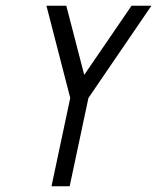

<svg xmlns="http://www.w3.org/2000/svg" viewBox="-20 -650 548 670"><path d="M211.4 -629.9 273.9 -388.7 439 -629.9H508.3L288.6 -308.1L223.1 0H159.7L225.1 -308.1L142.1 -629.9Z"/></svg>

Font: Fibel Nord
Style: Italic
Weight: 400
Designer: Peter Wiegel
Foundry: Peter Wioegel
Version: Version 000.000